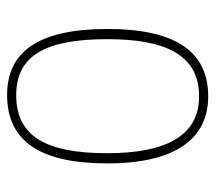

<svg xmlns="http://www.w3.org/2000/svg" viewBox="-52 -530 592 527"><g transform="rotate(-90 243.5 -266.0)"><path d="M243 10C364 10 428 -77 428 -267C428 -455 366 -542 247 -542C121 -542 59 -453 59 -267C59 -78 128 10 243 10ZM243 -15C135 -15 87 -106 87 -267C87 -433 132 -517 246 -517C355 -517 400 -437 400 -267C400 -111 359 -15 243 -15Z"/></g></svg>

Font: Noto Serif Devanagari SemiCondensed Thin
Style: Regular
Weight: 100
Width: 4
Designer: Universal Thirst, Indian Type Foundry and the Monotype Design Team
Foundry: Monotype Imaging Inc.
Version: Version 2.004